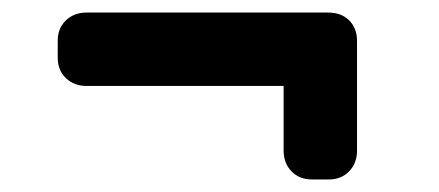

<svg xmlns="http://www.w3.org/2000/svg" viewBox="-20 -401 699 306"><path d="M503 -381Q524 -381 536.5 -368.5Q549 -356 549 -336V-161Q549 -141 536.5 -128Q524 -115 504 -115H477Q457 -115 444.5 -128Q432 -141 432 -161V-264H118Q98 -264 85 -276.5Q72 -289 72 -309V-336Q72 -356 85 -368.5Q98 -381 118 -381Z"/></svg>

Font: Solway
Style: Bold
Weight: 700
Designer: Mariya V. Pigoulevskaya
Foundry: The Northern Block Ltd.
Version: Version 1.000;hotconv 1.0.109;makeotfexe 2.5.65596